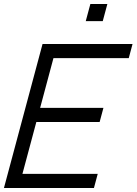

<svg xmlns="http://www.w3.org/2000/svg" viewBox="-73 -940 683 960"><path d="M355.8 -834.5H440.8L463.8 -920H378.8ZM-53.3 0H396.7L415.6 -70.5H39.1L108.7 -330H425.2L444.1 -400.5H127.6L194.3 -649.5H570.8L589.7 -720H139.7Z"/></svg>

Font: Manrope
Style: RegularItalic
Weight: 400
Italic angle: -15°
Designer: Mikhail Sharanda
Foundry: Mikhail Sharanda
Version: Version 4.502;hotconv 1.0.109;makeotfexe 2.5.65596